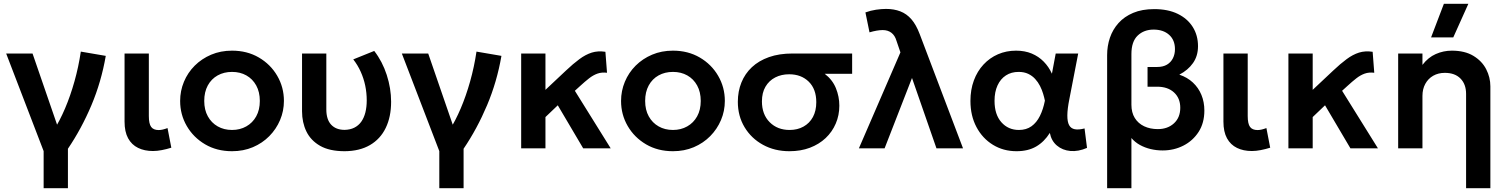

<svg xmlns="http://www.w3.org/2000/svg" viewBox="-20 -782 7944 1012"><path d="M210 210V14.5L12.5 -500H151.5L298.5 -73.5L263 -95Q295 -145 323 -210.8Q351 -276.5 372.5 -353Q394 -429.5 406 -510L537.5 -487.5Q514 -351 461.8 -227.2Q409.5 -103.5 338 2V210Z M786 14Q741.5 14 707.8 -2.5Q674 -19 655.2 -53.2Q636.5 -87.5 636.5 -141V-500H764.5V-170.5Q764.5 -129.5 776.8 -113Q789 -96.5 816.5 -96.5Q826.5 -96.5 838.2 -99.2Q850 -102 863 -107L883 -3.5Q857.5 4.5 832.8 9.2Q808 14 786 14Z M1203 15Q1123 15 1061.2 -21.2Q999.5 -57.5 964.5 -117.8Q929.5 -178 929.5 -250Q929.5 -303 949.5 -351Q969.5 -399 1006.2 -435.8Q1043 -472.5 1093 -493.8Q1143 -515 1203 -515Q1282.5 -515 1344.2 -479Q1406 -443 1441.2 -382.5Q1476.5 -322 1476.5 -250Q1476.5 -197 1456.2 -149.2Q1436 -101.5 1399.5 -64.5Q1363 -27.5 1313 -6.2Q1263 15 1203 15ZM1203 -97Q1245 -97 1278.2 -115.8Q1311.5 -134.5 1330.5 -168.8Q1349.5 -203 1349.5 -250Q1349.5 -297 1330.5 -331.5Q1311.5 -366 1278.5 -384.5Q1245.5 -403 1203 -403Q1160.5 -403 1127.2 -384.5Q1094 -366 1075.2 -331.5Q1056.5 -297 1056.5 -250Q1056.5 -203 1075.5 -168.8Q1094.5 -134.5 1127.5 -115.8Q1160.5 -97 1203 -97Z M1796.5 15Q1717 15 1667.5 -13.2Q1618 -41.5 1595 -89Q1572 -136.5 1572 -195.5V-500H1700V-205.5Q1700 -152 1725.5 -124.8Q1751 -97.5 1796.5 -97.5Q1825.5 -98 1847.5 -109Q1869.5 -120 1884 -140.2Q1898.5 -160.5 1905.8 -189.2Q1913 -218 1913 -253Q1913 -293 1905 -331Q1897 -369 1881.2 -404Q1865.5 -439 1842 -469L1952.5 -513.5Q1995.5 -458 2018.5 -387Q2041.5 -316 2041.5 -245.5Q2041.5 -166.5 2013.2 -108Q1985 -49.5 1930.2 -17.5Q1875.5 14.5 1796.5 15Z M2295.5 210V14.5L2098 -500H2237L2384 -73.5L2348.5 -95Q2380.5 -145 2408.5 -210.8Q2436.5 -276.5 2458 -353Q2479.5 -429.5 2491.5 -510L2623 -487.5Q2599.5 -351 2547.2 -227.2Q2495 -103.5 2423.5 2V210Z M2727 0V-500H2855V-308.5L2963 -410Q3001 -446 3033.8 -470.2Q3066.5 -494.5 3099.2 -504.8Q3132 -515 3171 -509L3179.5 -398.5Q3151.5 -402 3129 -394Q3106.5 -386 3084.8 -369Q3063 -352 3037.5 -328.5L3010 -303.5L3199 0H3054L2920 -227L2855 -165V0Z M3527 15Q3447 15 3385.2 -21.2Q3323.5 -57.5 3288.5 -117.8Q3253.5 -178 3253.5 -250Q3253.5 -303 3273.5 -351Q3293.5 -399 3330.2 -435.8Q3367 -472.5 3417 -493.8Q3467 -515 3527 -515Q3606.5 -515 3668.2 -479Q3730 -443 3765.2 -382.5Q3800.5 -322 3800.5 -250Q3800.5 -197 3780.2 -149.2Q3760 -101.5 3723.5 -64.5Q3687 -27.5 3637 -6.2Q3587 15 3527 15ZM3527 -97Q3569 -97 3602.2 -115.8Q3635.5 -134.5 3654.5 -168.8Q3673.5 -203 3673.5 -250Q3673.5 -297 3654.5 -331.5Q3635.5 -366 3602.5 -384.5Q3569.5 -403 3527 -403Q3484.5 -403 3451.2 -384.5Q3418 -366 3399.2 -331.5Q3380.5 -297 3380.5 -250Q3380.5 -203 3399.5 -168.8Q3418.5 -134.5 3451.5 -115.8Q3484.5 -97 3527 -97Z M4141 15Q4063 15 4001.5 -18.8Q3940 -52.5 3904.5 -111.5Q3869 -170.5 3869 -245.5Q3869 -300.5 3887.8 -347Q3906.5 -393.5 3943 -427.8Q3979.5 -462 4033.2 -481Q4087 -500 4157.5 -500H4471.5V-393H4327Q4367.5 -362 4385.8 -317.5Q4404 -273 4404 -225Q4404 -174.5 4385.2 -130.8Q4366.5 -87 4331.8 -54.2Q4297 -21.5 4248.8 -3.2Q4200.5 15 4141 15ZM4142 -97Q4183.5 -97 4215.2 -114.8Q4247 -132.5 4264.8 -165.2Q4282.5 -198 4282.5 -243.5Q4282.5 -312.5 4242.8 -351.5Q4203 -390.5 4139.5 -390.5Q4098.5 -390.5 4066 -373.8Q4033.5 -357 4014.8 -325.2Q3996 -293.5 3996 -247.5Q3996 -179 4036.8 -138Q4077.5 -97 4142 -97Z M4507 0 4726 -506 4705 -567.5Q4697 -595 4678.5 -609.2Q4660 -623.5 4632.5 -623.5Q4618.5 -623.5 4600.8 -620.5Q4583 -617.5 4563 -611.5L4541.5 -716.5Q4568.5 -726.5 4597.5 -730.8Q4626.5 -735 4650 -735Q4692 -735 4725.2 -722.2Q4758.5 -709.5 4783.8 -680.5Q4809 -651.5 4827.5 -602.5L5056 0H4916L4787 -371L4642.5 0Z M5338 15Q5268.5 15 5213.5 -18.8Q5158.5 -52.5 5126.8 -112.2Q5095 -172 5095 -250Q5095 -309 5113 -357.8Q5131 -406.5 5163.8 -441.8Q5196.5 -477 5240.2 -496Q5284 -515 5335.5 -515Q5381.5 -515 5418 -499.8Q5454.5 -484.5 5481.2 -457.2Q5508 -430 5524.5 -393.5L5544.5 -500H5663L5616.5 -260Q5606 -208 5605.8 -174Q5605.5 -140 5615.2 -122.2Q5625 -104.5 5645.2 -100.8Q5665.5 -97 5696.5 -105L5709.5 -2.5Q5663.5 17.5 5621.8 13.8Q5580 10 5550.8 -14.8Q5521.5 -39.5 5513.5 -81.5Q5484 -34.5 5441.5 -9.8Q5399 15 5338 15ZM5350.5 -97Q5389.5 -97 5416.8 -116.5Q5444 -136 5461.2 -170.8Q5478.5 -205.5 5487.5 -251.5Q5484 -268.5 5478 -288.5Q5472 -308.5 5461.8 -328.8Q5451.5 -349 5436.2 -365.8Q5421 -382.5 5399.5 -392.8Q5378 -403 5349 -403Q5310.5 -403 5282 -384.5Q5253.5 -366 5237.8 -331.8Q5222 -297.5 5222 -250.5Q5222 -178.5 5258 -137.8Q5294 -97 5350.5 -97Z M5815.5 210V-491.5Q5815.5 -539.5 5830.2 -583Q5845 -626.5 5875.5 -660.5Q5906 -694.5 5952.8 -714.2Q5999.5 -734 6064 -734Q6136.5 -734 6188 -708.8Q6239.5 -683.5 6267 -639.5Q6294.5 -595.5 6294.5 -538.5Q6294.5 -487 6268 -449.5Q6241.5 -412 6196 -388.5Q6238 -374.5 6267.5 -347Q6297 -319.5 6312.5 -281.8Q6328 -244 6328 -199.5Q6328 -134 6297.8 -87Q6267.5 -40 6217.5 -14.5Q6167.5 11 6108 11Q6076 11 6045.2 3.8Q6014.5 -3.5 5988.2 -18Q5962 -32.5 5943.5 -54.5V210ZM6082.5 -101.5Q6134.5 -101.5 6167.8 -132Q6201 -162.5 6201 -214Q6201 -264.5 6168 -294.8Q6135 -325 6079.5 -325H6028.5V-429H6079.5Q6110 -429 6130.8 -441.2Q6151.5 -453.5 6162.2 -474.8Q6173 -496 6173 -523Q6173 -571 6142.2 -598.5Q6111.5 -626 6060.5 -626Q6009.5 -626 5976.5 -594.5Q5943.5 -563 5943.5 -497V-230Q5943.5 -189 5961.2 -160.2Q5979 -131.5 6010.5 -116.5Q6042 -101.5 6082.5 -101.5Z M6578 14Q6533.5 14 6499.8 -2.5Q6466 -19 6447.2 -53.2Q6428.5 -87.5 6428.5 -141V-500H6556.5V-170.5Q6556.5 -129.5 6568.8 -113Q6581 -96.5 6608.5 -96.5Q6618.5 -96.5 6630.2 -99.2Q6642 -102 6655 -107L6675 -3.5Q6649.5 4.5 6624.8 9.2Q6600 14 6578 14Z M6771 0V-500H6899V-308.5L7007 -410Q7045 -446 7077.8 -470.2Q7110.5 -494.5 7143.2 -504.8Q7176 -515 7215 -509L7223.5 -398.5Q7195.5 -402 7173 -394Q7150.5 -386 7128.8 -369Q7107 -352 7081.5 -328.5L7054 -303.5L7243 0H7098L6964 -227L6899 -165V0Z M7707.5 210V-287Q7707.5 -338 7678 -368Q7648.5 -398 7595.5 -398Q7561 -398 7534.2 -382.8Q7507.5 -367.5 7492.5 -340Q7477.5 -312.5 7477.5 -276.5V0H7349.5V-500H7477.5V-440Q7507.5 -479.5 7547.8 -497.2Q7588 -515 7632 -515Q7701 -515 7746.2 -487.5Q7791.5 -460 7813.5 -417Q7835.5 -374 7835.5 -327V210ZM7523 -585 7590.5 -762H7719.5L7640 -585Z"/></svg>

Font: Geologica Medium
Style: Regular
Weight: 500
Designer: Sindre Bremnes, Frode Helland
Foundry: Monokrom Skriftforlag AS
Version: Version 1.010;gftools[0.9.28]